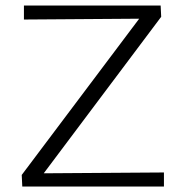

<svg xmlns="http://www.w3.org/2000/svg" viewBox="-20 -678 658 698"><path d="M576 -51V0H61L59 -42L486 -610L67 -607V-658H564L566 -617L139 -48Z"/></svg>

Font: Isabella Sans
Style: Regular
Weight: 400
Designer: Original fonts by Christian Thalmann (Catharsis Fonts), Modifications by Cristiano Sobral
Version: Version 0.002;July 12, 2020;FontCreator 13.0.0.2655 64-bit; 